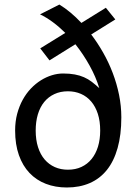

<svg xmlns="http://www.w3.org/2000/svg" viewBox="-20 -811 606 843"><path d="M136.7 -237.8Q136.7 -196.8 147 -164.8Q157.2 -132.8 176 -110.8Q194.8 -88.9 220.7 -77.4Q246.6 -65.9 278.3 -65.9Q311.5 -65.9 337.6 -78.1Q363.8 -90.3 382.1 -112.8Q400.4 -135.3 410.2 -167Q419.9 -198.7 419.9 -237.8Q419.9 -278.8 409.7 -310.8Q399.4 -342.8 380.6 -365Q361.8 -387.2 335.7 -398.7Q309.6 -410.2 278.3 -410.2Q245.1 -410.2 218.8 -397.9Q192.4 -385.7 174.1 -363.3Q155.8 -340.8 146.2 -308.8Q136.7 -276.9 136.7 -237.8ZM380.4 -659.7Q408.7 -622.6 433.1 -579.6Q457.5 -536.6 475.1 -490.2Q492.7 -443.8 502.7 -394.8Q512.7 -345.7 512.7 -295.9Q512.7 -218.8 496.3 -160.9Q480 -103 449.2 -64.7Q418.5 -26.4 374 -7.1Q329.6 12.2 273.4 12.2Q223.1 12.2 181.4 -3.9Q139.6 -20 109.6 -51.5Q79.6 -83 63 -129.9Q46.4 -176.8 46.4 -237.8Q46.4 -277.3 55.4 -311.3Q64.5 -345.2 79.8 -373Q95.2 -400.9 115.7 -422.4Q136.2 -443.8 159.7 -458.5Q183.1 -473.1 208 -480.7Q232.9 -488.3 256.8 -488.3Q286.1 -488.3 308.3 -484.1Q330.6 -480 348.9 -471.9Q367.2 -463.9 383.1 -451.7Q398.9 -439.5 416 -423.8Q400.9 -473.6 373.5 -522.9Q346.2 -572.3 311 -616.7L197.3 -545.9L156.7 -598.6L266.6 -666.5Q240.2 -692.9 212.2 -713.6Q184.1 -734.4 155.8 -748L240.7 -791Q265.6 -775.9 289.8 -755.6Q314 -735.4 337.4 -710.4L444.8 -776.9L486.3 -725.6Z"/></svg>

Font: Andika Am
Style: Regular
Weight: 400
Designer: Victor Gaultney, Annie Olsen, Julie Remington, Don Collingsworth, Eric Hays, Becca Hirsbrunner
Foundry: SIL International
Version: Version 5.000